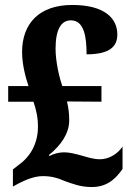

<svg xmlns="http://www.w3.org/2000/svg" viewBox="-20 -744 533 774"><path d="M350 10C419 10 452 -32 474 -63V-153C452 -121 417 -102 383 -102C357 -102 333 -110 312 -116C286 -123 262 -130 238 -130C217 -130 192 -123 180 -115L177 -119C226 -158 259 -207 259 -258C259 -283 257 -306 250 -335L389 -334V-397H231C220 -429 204 -494 204 -547C204 -625 226 -662 266 -662C320 -662 329 -593 329 -525C423 -525 453 -557 453 -605C453 -670 402 -724 271 -724C139 -724 69 -650 69 -534C69 -483 84 -429 95 -397H13V-334H115C126 -300 133 -272 133 -233C133 -153 90 -104 59 -82L32 -61V8L54 -4C83 -19 119 -34 152 -34C188 -34 211 -27 244 -13C271 -4 303 10 350 10Z"/></svg>

Font: Noto Serif Khmer Condensed ExtraBold
Style: Regular
Weight: 800
Width: 3
Designer: Danh Hong and the Monotype Design Team
Foundry: Monotype Imaging Inc.
Version: Version 2.004